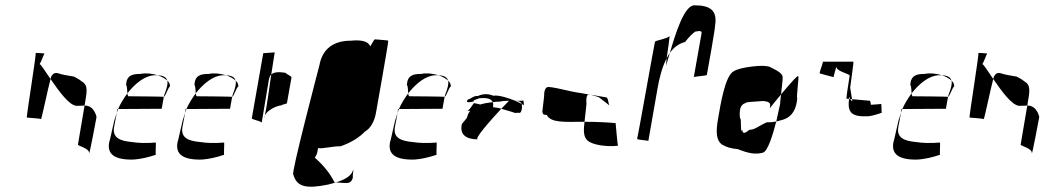

<svg xmlns="http://www.w3.org/2000/svg" viewBox="-20 -650 3928 722"><path d="M114 -451C118 -451 78 -208 81 -208C83 -207 131 -205 134 -202C136 -199 160 -316 170 -353C149 -383 134 -408 129 -409C135 -417 145 -447 147 -448C150 -450 114 -451 114 -451ZM170 -353C201 -308 241 -252 269 -252C279 -252 290 -253 298 -253C306 -303 314 -329 287 -344C279 -351 270 -356 258 -362C231 -366 212 -370 200 -374C188 -378 179 -374 174 -364C173 -365 172 -360 170 -353ZM298 -253C289 -199 274 -110 273 -106C272 -102 316 -92 315 -75C315 -58 343 -210 343 -210C343 -210 335 -254 298 -253Z M391 -117C381 -70 411 -48 483 -50C509 -52 536 -58 566 -68C564 -70 567 -109 566 -114C530 -111 500 -112 475 -116C431 -120 402 -132 409 -172L419 -225C417 -218 414 -212 413 -206C411 -208 392 -114 391 -117ZM596 -286C602 -286 613 -324 619 -324C620 -332 617 -340 609 -347C612 -336 608 -319 598 -294ZM424 -240 588 -241 596 -286C592 -287 469 -288 463 -288C461 -288 460 -293 459 -299C445 -280 433 -260 424 -240ZM573 -367C588 -362 600 -355 609 -347C605 -360 594 -366 573 -367ZM454 -330C458 -329 458 -311 459 -299C488 -336 525 -366 561 -367H573C551 -374 526 -376 508 -372C476 -372 456 -366 454 -330ZM419 -225 424 -240H421Z M648 -117C638 -70 668 -48 740 -50C766 -52 793 -58 823 -68C821 -70 824 -109 823 -114C787 -111 757 -112 732 -116C688 -120 659 -132 666 -172L676 -225C674 -218 671 -212 670 -206C668 -208 649 -114 648 -117ZM853 -286C859 -286 870 -324 876 -324C877 -332 874 -340 866 -347C869 -336 865 -319 855 -294ZM681 -240 845 -241 853 -286C849 -287 726 -288 720 -288C718 -288 717 -293 716 -299C702 -280 690 -260 681 -240ZM830 -367C845 -362 857 -355 866 -347C862 -360 851 -366 830 -367ZM711 -330C715 -329 715 -311 716 -299C745 -336 782 -366 818 -367H830C808 -374 783 -376 765 -372C733 -372 713 -366 711 -330ZM676 -225 681 -240H678Z M927 -206C924 -200 965 -195 964 -188L991 -350C993 -359 995 -365 1000 -370C1007 -416 1013 -453 1013 -453L970 -450ZM1000 -370C992 -313 982 -242 976 -216C986 -236 1018 -252 1039 -254C1036 -256 1058 -259 1059 -262L1076 -358C1077 -365 1053 -372 1055 -376C1031 -380 1011 -380 1000 -370ZM973 -206C973 -206 975 -209 976 -216C974 -213 974 -210 973 -206Z M1083 6C1096 55 1135 60 1214 44C1223 42 1233 39 1243 36H1238C1223 5 1199 -26 1164 -57C1171 -72 1171 -62 1176 -93C1195 -90 1226 -100 1261 -100C1301 -114 1331 -133 1352 -155C1373 -167 1388 -192 1394 -227C1394 -228 1442 -495 1440 -497C1438 -499 1395 -501 1391 -502C1386 -504 1377 -480 1372 -476C1365 -494 1342 -501 1299 -497C1234 -497 1192 -466 1181 -404C1181 -404 1072 10 1083 6ZM1243 36C1280 37 1302 48 1308 12C1303 28 1311 -18 1308 -11C1301 14 1272 27 1243 36Z M1447 -117C1437 -70 1467 -48 1539 -50C1565 -52 1592 -58 1622 -68C1620 -70 1623 -109 1622 -114C1586 -111 1556 -112 1531 -116C1487 -120 1458 -132 1465 -172L1475 -225C1473 -218 1470 -212 1469 -206C1467 -208 1448 -114 1447 -117ZM1652 -286C1658 -286 1669 -324 1675 -324C1676 -332 1673 -340 1665 -347C1668 -336 1664 -319 1654 -294ZM1480 -240 1644 -241 1652 -286C1648 -287 1525 -288 1519 -288C1517 -288 1516 -293 1515 -299C1501 -280 1489 -260 1480 -240ZM1629 -367C1644 -362 1656 -355 1665 -347C1661 -360 1650 -366 1629 -367ZM1510 -330C1514 -329 1514 -311 1515 -299C1544 -336 1581 -366 1617 -367H1629C1607 -374 1582 -376 1564 -372C1532 -372 1512 -366 1510 -330ZM1475 -225 1480 -240H1477Z M1717 -184C1707 -143 1734 -126 1777 -126C1761 -126 1825 -198 1865 -241C1856 -244 1848 -245 1834 -247C1835 -255 1835 -261 1833 -266C1815 -264 1799 -261 1786 -257C1779 -259 1772 -260 1764 -262C1761 -266 1747 -234 1737 -234C1741 -233 1745 -233 1748 -233C1742 -226 1738 -217 1736 -207ZM1741 -277C1730 -266 1736 -263 1761 -268C1756 -274 1781 -278 1779 -280C1810 -284 1827 -279 1833 -266C1842 -267 1851 -268 1861 -268C1867 -270 1879 -271 1894 -271C1891 -268 1880 -257 1865 -241C1889 -234 1907 -229 1918 -225C1929 -228 1938 -221 1940 -233C1941 -231 1945 -253 1942 -250C1943 -253 1943 -257 1942 -259C1933 -264 1924 -268 1916 -272H1915C1896 -280 1854 -294 1835 -290C1816 -298 1797 -298 1777 -289C1761 -292 1746 -274 1741 -277ZM1920 -271C1931 -270 1939 -267 1942 -259C1945 -258 1947 -256 1950 -254C1950 -257 1950 -279 1944 -271ZM1950 -254Z M2026 -295C2029 -302 2017 -220 2020 -228C2021 -220 2026 -217 2036 -218C2050 -187 2110 -192 2160 -192H2178C2181 -221 2187 -265 2185 -264C2184 -280 2186 -291 2192 -295C2182 -297 2174 -298 2165 -300C2119 -306 2083 -319 2044 -323C2033 -324 2027 -313 2026 -295ZM2200 -294C2206 -292 2216 -289 2231 -285C2245 -274 2259 -264 2271 -254C2268 -260 2267 -284 2259 -284C2240 -287 2219 -291 2200 -294ZM2271 -254C2272 -253 2272 -253 2273 -253C2272 -253 2272 -254 2271 -254ZM2192 -295C2194 -295 2198 -294 2200 -294C2197 -295 2195 -295 2194 -296C2193 -296 2192 -295 2192 -295ZM2178 -192C2174 -159 2174 -137 2188 -123C2205 -105 2261 -97 2304 -102C2302 -105 2295 -187 2295 -187C2264 -190 2224 -192 2178 -192ZM2304 -102Z M2376 -128C2374 -124 2418 -122 2418 -120L2452 -314C2459 -356 2470 -398 2487 -431C2492 -466 2500 -519 2497 -514C2492 -505 2445 -498 2443 -493C2441 -488 2378 -132 2376 -128ZM2487 -431C2485 -412 2484 -402 2484 -402C2487 -410 2492 -428 2499 -451C2495 -445 2490 -438 2487 -431ZM2499 -451C2514 -472 2532 -486 2556 -492C2571 -511 2584 -524 2594 -531C2613 -535 2620 -534 2618 -524L2589 -360C2589 -362 2635 -365 2638 -368C2639 -371 2671 -552 2669 -554C2678 -610 2652 -630 2592 -630C2553 -632 2519 -520 2499 -451Z M2680 -202C2671 -153 2674 -122 2694 -107C2713 -96 2727 -92 2755 -89C2793 -74 2819 -68 2849 -76C2867 -81 2886 -142 2899 -193C2889 -191 2879 -190 2863 -190C2832 -176 2819 -162 2798 -162C2779 -146 2773 -147 2771 -162C2763 -142 2769 -212 2763 -204C2759 -234 2763 -256 2782 -262C2791 -267 2793 -266 2819 -268C2843 -269 2849 -272 2863 -268C2876 -265 2878 -259 2875 -243C2875 -243 2894 -268 2917 -295C2920 -322 2924 -356 2923 -356C2927 -378 2884 -392 2876 -398C2863 -403 2842 -404 2809 -400C2775 -396 2752 -390 2739 -382C2706 -365 2689 -254 2680 -202ZM2899 -193C2908 -195 2916 -198 2928 -201C2959 -212 2975 -240 2978 -281C2974 -282 2985 -364 2982 -362C2984 -374 2948 -332 2917 -295C2915 -276 2913 -260 2914 -261C2912 -252 2906 -224 2899 -193Z M3062 -374 3114 -360C3112 -348 3126 -411 3126 -396C3128 -382 3174 -372 3175 -366C3175 -365 3174 -359 3173 -352C3170 -335 3162 -280 3163 -279L3173 -278V-280C3173 -280 3172 -282 3173 -286C3174 -283 3176 -281 3177 -278L3184 -277L3177 -320C3182 -361 3191 -418 3189 -418H3075C3067 -389 3066 -394 3062 -374ZM3173 -278C3165 -222 3187 -210 3248 -213C3266 -216 3281 -221 3296 -226C3294 -228 3296 -259 3293 -259C3286 -258 3270 -257 3255 -256C3254 -262 3253 -268 3252 -271L3184 -277L3185 -268C3183 -271 3179 -274 3177 -278Z M3340 -117C3330 -70 3360 -48 3432 -50C3458 -52 3485 -58 3515 -68C3513 -70 3516 -109 3515 -114C3479 -111 3449 -112 3424 -116C3380 -120 3351 -132 3358 -172L3368 -225C3366 -218 3363 -212 3362 -206C3360 -208 3341 -114 3340 -117ZM3545 -286C3551 -286 3562 -324 3568 -324C3569 -332 3566 -340 3558 -347C3561 -336 3557 -319 3547 -294ZM3373 -240 3537 -241 3545 -286C3541 -287 3418 -288 3412 -288C3410 -288 3409 -293 3408 -299C3394 -280 3382 -260 3373 -240ZM3522 -367C3537 -362 3549 -355 3558 -347C3554 -360 3543 -366 3522 -367ZM3403 -330C3407 -329 3407 -311 3408 -299C3437 -336 3474 -366 3510 -367H3522C3500 -374 3475 -376 3457 -372C3425 -372 3405 -366 3403 -330ZM3368 -225 3373 -240H3370Z M3659 -451C3663 -451 3623 -208 3626 -208C3628 -207 3676 -205 3679 -202C3681 -199 3705 -316 3715 -353C3694 -383 3679 -408 3674 -409C3680 -417 3690 -447 3692 -448C3695 -450 3659 -451 3659 -451ZM3715 -353C3746 -308 3786 -252 3814 -252C3824 -252 3835 -253 3843 -253C3851 -303 3859 -329 3832 -344C3824 -351 3815 -356 3803 -362C3776 -366 3757 -370 3745 -374C3733 -378 3724 -374 3719 -364C3718 -365 3717 -360 3715 -353ZM3843 -253C3834 -199 3819 -110 3818 -106C3817 -102 3861 -92 3860 -75C3860 -58 3888 -210 3888 -210C3888 -210 3880 -254 3843 -253Z"/></svg>

Font: Arrow
Style: Ita
Weight: 400
Version: Version 0.23